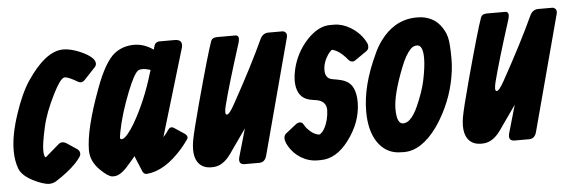

<svg xmlns="http://www.w3.org/2000/svg" viewBox="-49 -655 2344 785"><g transform="rotate(-5 1123.0 -262.5)"><path d="M294.9 -516.6Q332.5 -501 348.6 -483.4Q351.6 -480 354 -476.1Q362.3 -460.4 352.5 -449.2L307.6 -401.4Q306.6 -400.4 303.7 -397.5Q292 -387.2 279.3 -394.5Q240.2 -417.5 225.6 -417.5Q225.6 -417.5 222.7 -417Q206.1 -412.1 177.7 -355.5Q139.6 -280.3 127 -221.7Q112.3 -156.7 112.3 -127.9Q112.3 -101.1 120.1 -98.6L176.8 -147.5Q191.4 -160.2 210.9 -147.5L252 -120.1Q256.8 -116.7 259.8 -110.8Q264.6 -98.6 257.8 -88.9Q240.2 -62 202.1 -31.7Q182.1 -15.6 155.3 1.5Q142.1 10.3 126 10.7Q101.6 10.7 59.1 -10.7Q15.6 -33.2 4.4 -61.5Q-8.3 -94.2 -8.3 -137.2Q-8.3 -201.2 20.5 -286.6Q47.4 -368.2 80.1 -417Q157.2 -531.7 229.5 -531.7Q257.8 -531.7 294.9 -516.6Z M483.4 -67.4H483.9L481.9 -71.8L472.7 -60.5Q455.1 -39.6 442.4 -25.9Q414.1 2.9 391.6 2.9H384.8Q368.2 2 335.9 -29.3Q298.3 -66.4 298.3 -111.3Q298.3 -198.2 358.9 -360.8Q398.4 -468.3 440.4 -500Q473.6 -524.9 518.6 -525.4Q560.5 -525.4 598.6 -498.5L600.6 -506.8Q603.5 -518.6 606.9 -522.5Q614.3 -530.3 624 -530.3H686.5Q721.2 -530.3 713.9 -498L606.4 -139.2Q620.1 -152.8 627.9 -166Q637.7 -181.6 652.3 -172.9L695.3 -144.5Q709.5 -133.8 702.1 -122.1Q689 -103 674.3 -85.9Q601.1 -1.5 526.4 4.9Q515.1 5.9 508.8 -5.9ZM578.1 -417Q576.2 -417.5 574.2 -418.5Q556.2 -423.8 543.9 -423.3Q532.7 -423.3 526.4 -418.9Q509.3 -405.8 481.9 -336.9Q446.8 -248.5 432.6 -174.8Q429.7 -158.2 429.2 -152.8Q429.2 -145.5 435.1 -145.5Q438.5 -145.5 441.4 -146.5Q459.5 -154.8 489.3 -204.1Q541 -293.5 573.2 -402.3Z M941.4 -145.5 884.3 -64.5Q872.6 -46.4 861.3 -33.2Q832 1 795.4 1H789.6Q768.1 1 752 -9.3Q712.9 -35.6 726.1 -113.3Q732.4 -149.4 764.2 -267.1Q817.9 -465.3 835.4 -513.7Q840.3 -526.9 859.9 -527.3H936Q945.3 -527.3 948.2 -518.6Q950.7 -510.7 944.8 -492.2Q893.1 -330.1 871.6 -246.1Q867.2 -228.5 867.2 -218.8Q867.2 -208 873 -208Q883.3 -208 904.8 -247.1Q987.8 -396.5 1037.6 -504.9Q1048.3 -526.4 1069.8 -527.3H1129.4Q1133.3 -527.3 1137.2 -524.9Q1148.9 -518.1 1145 -502L1018.1 -26.4Q1011.2 -1 988.8 0H928.2Q898.4 0 909.7 -35.2Z M1324.2 -536.1Q1324.2 -536.1 1340.8 -536.1Q1374.5 -536.1 1407.2 -516.6Q1450.7 -490.7 1470.7 -448.2Q1471.7 -446.3 1472.2 -443.4Q1476.1 -425.3 1463.9 -417L1416 -383.8Q1400.4 -373 1386.7 -388.7Q1355 -427.7 1324.2 -434.6Q1316.4 -430.2 1307.1 -417Q1286.1 -385.7 1286.1 -353.5Q1286.1 -319.3 1316.4 -314.5L1334 -311.5Q1354 -308.1 1368.2 -301.3Q1410.2 -283.2 1410.2 -210.9Q1409.2 -128.9 1353 -55.7Q1302.2 10.7 1239.3 10.7H1226.6Q1189.9 10.7 1158.2 -8.8Q1121.1 -32.2 1103.5 -71.3Q1093.8 -94.7 1105.5 -108.4L1147.5 -141.6Q1152.8 -146.5 1159.2 -148.9Q1175.8 -154.3 1183.6 -137.7Q1187.5 -129.9 1195.8 -121.1Q1219.2 -95.7 1243.2 -93.8Q1254.4 -99.6 1263.7 -115.7Q1281.7 -147.5 1283.2 -191.4Q1282.7 -229 1240.2 -235.4L1227.5 -237.3Q1213.9 -239.3 1202.6 -243.7Q1161.1 -261.2 1161.1 -323.2Q1161.6 -342.8 1166 -363.3Q1181.2 -434.1 1230 -486.8Q1276.9 -536.1 1324.2 -536.1Z M1684.6 -276.4Q1696.3 -332.5 1696.3 -367.2Q1696.3 -421.9 1671.9 -421.9Q1657.2 -421.9 1646 -411.1Q1623.5 -387.7 1604.5 -338.4Q1561.5 -229 1561.5 -170.9Q1561.5 -109.4 1587.9 -109.4Q1603 -109.9 1615.2 -121.1Q1634.3 -139.2 1649.4 -173.8Q1675.3 -232.4 1684.6 -276.4ZM1500 -401.4Q1512.7 -430.7 1530.8 -455.1Q1557.6 -491.7 1590.8 -511.7Q1630.9 -536.1 1680.7 -536.1Q1690.9 -536.1 1700.2 -535.2Q1762.2 -527.3 1791 -470.7Q1797.4 -459 1801.3 -443.4Q1807.6 -418.5 1807.6 -354.5Q1807.6 -332 1804.7 -307.6Q1792 -203.1 1737.3 -111.3Q1728 -95.7 1717.8 -81.1Q1653.3 7.8 1581.1 7.8Q1566.4 7.8 1556.2 6.8Q1503.9 1.5 1472.2 -45.9Q1441.4 -93.3 1441.4 -170.9Q1441.4 -277.3 1500 -401.4Z M2048.8 -145.5 1991.7 -64.5Q1980 -46.4 1968.8 -33.2Q1939.5 1 1902.8 1H1897Q1875.5 1 1859.4 -9.3Q1820.3 -35.6 1833.5 -113.3Q1839.8 -149.4 1871.6 -267.1Q1925.3 -465.3 1942.9 -513.7Q1947.8 -526.9 1967.3 -527.3H2043.5Q2052.7 -527.3 2055.7 -518.6Q2058.1 -510.7 2052.2 -492.2Q2000.5 -330.1 1979 -246.1Q1974.6 -228.5 1974.6 -218.8Q1974.6 -208 1980.5 -208Q1990.7 -208 2012.2 -247.1Q2095.2 -396.5 2145 -504.9Q2155.8 -526.4 2177.2 -527.3H2236.8Q2240.7 -527.3 2244.6 -524.9Q2256.3 -518.1 2252.4 -502L2125.5 -26.4Q2118.7 -1 2096.2 0H2035.6Q2005.9 0 2017.1 -35.2Z"/></g></svg>

Font: Allan
Style: Bold
Weight: 700
Version: Version 1.005